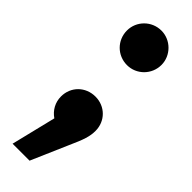

<svg xmlns="http://www.w3.org/2000/svg" viewBox="-236 -523 712 712"><g transform="rotate(45 120.0 -166.5)"><path d="M120 -510C69 -510 29 -469 29 -420C29 -369 69 -329 120 -329C169 -329 210 -369 210 -420C210 -469 169 -510 120 -510ZM120 -164C68 -164 29 -125 29 -74C29 -43 44 -16 69 1L26 177H115L178 32C202 -21 210 -45 210 -74C210 -125 171 -164 120 -164Z"/></g></svg>

Font: Fira Sans
Style: Bold
Weight: 700
Designer: Carrois Corporate & Edenspiekermann AG
Foundry: Carrois Corporate GbR & Edenspiekermann AG
Version: Version 4.203